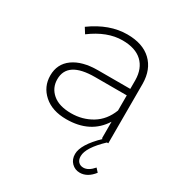

<svg xmlns="http://www.w3.org/2000/svg" viewBox="-170 -644 910 965"><g transform="rotate(30 285.5 -161.0)"><path d="M291 -522Q381 -522 430.5 -475Q480 -428 481 -346V0H473Q393 76 393 125Q393 146 404 157.5Q415 169 433 169Q462 169 491 135L509 155Q474 200 430 200Q402 200 382.5 180.5Q363 161 363 130Q363 75 446 -5H441V-102Q376 1 237 1Q155 1 106.5 -42Q58 -85 58 -150Q58 -217 110 -254.5Q162 -292 253 -292H440V-343Q439 -410 399.5 -447Q360 -484 285 -484Q197 -484 106 -416L86 -448Q188 -522 291 -522ZM441 -255H257Q98 -255 98 -151Q98 -101 135.5 -69Q173 -37 243 -37Q309 -37 362.5 -69.5Q416 -102 441 -167Z"/></g></svg>

Font: Montserrat Ultra Light
Style: Regular
Weight: 200
Designer: Julieta Ulanovsky
Foundry: Julieta Ulanovsky
Version: Version 3.100;PS 003.100;hotconv 1.0.88;makeotf.lib2.5.64775